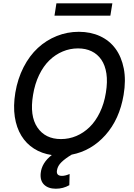

<svg xmlns="http://www.w3.org/2000/svg" viewBox="-20 -929 808 1158"><path d="M725.5 -356.5Q700.6 -209.2 615.8 -114.2Q530.9 -19.2 412.3 3.6Q373.9 26.6 351 48.8Q328.1 71 323.9 96.9Q317.1 131.7 354 131.7Q373.6 131.7 399.9 120.4L398.1 187.9Q360.8 209.2 316.8 209.2Q271 209.2 245.9 184.7Q220.9 160.2 225.5 115.4Q231.5 53.6 292.3 6Q231.9 -2.8 185 -32.7Q138.1 -62.5 108.7 -110.8Q79.2 -159.1 69.2 -224.4Q59.3 -289.8 72.4 -370Q86.6 -454.5 122.3 -524Q158 -593.4 208.5 -639.9Q258.9 -686.4 322.3 -711.8Q385.7 -737.2 455.3 -737.2Q526.6 -737.2 583.5 -710.9Q640.3 -684.7 676.5 -635.5Q712.7 -586.3 726.6 -515.6Q740.4 -445 725.5 -356.5ZM618.6 -370Q629.3 -435.4 621.8 -485.3Q614.3 -535.2 591.3 -568.9Q568.2 -602.6 532.3 -619.9Q496.4 -637.1 450.6 -637.1Q402 -637.1 357.8 -618.4Q313.6 -599.8 277.5 -564.8Q241.5 -529.8 215.7 -476.2Q190 -422.6 179.3 -356.5Q158 -230.1 205.6 -160.2Q253.2 -90.2 347.7 -90.2Q396.3 -90.2 440.3 -108.8Q484.4 -127.5 520.2 -162.3Q556.1 -197.1 582 -250.4Q608 -303.6 618.6 -370ZM657.7 -909.1 645.6 -834.5H308.6L320.3 -909.1Z"/></svg>

Font: Karasuma Gothic
Style: Medium Italic
Weight: 500
Italic angle: 9.39998°
Designer: Rasmus Andersson / Ryoko Nishizuka
Foundry: Genbu
Version: Version 1.00